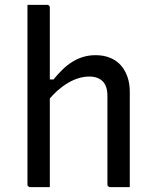

<svg xmlns="http://www.w3.org/2000/svg" viewBox="-20 -770 640 790"><path d="M104 0Q101 0 98.5 -1.5Q96 -3 94.5 -5Q93 -7 93 -11V-750H174Q178 -750 180 -748.5Q182 -747 183.5 -745Q185 -743 185 -739V-443H200Q218 -465 237 -483.5Q256 -502 277.5 -515.5Q299 -529 323 -536Q347 -543 373 -543Q407 -543 433.5 -532Q460 -521 477.5 -501Q495 -481 504.5 -453.5Q514 -426 514 -393V0H433Q430 0 427.5 -1.5Q425 -3 423.5 -5Q422 -7 422 -11V-375Q422 -416 402.5 -435.5Q383 -455 347 -455Q326 -455 304 -448.5Q282 -442 260 -429Q238 -416 215 -396Q200 -382 185 -365V0Z"/></svg>

Font: Code D OnePiece
Style: Regular
Weight: 400
Version: Version 1.085; ttfautohint (v1.8.4.7-5d5b);Nerd Fonts 3.0.2